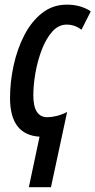

<svg xmlns="http://www.w3.org/2000/svg" viewBox="-20 -570 404 813"><path d="M102.1 222.7 147.5 8.8Q22.5 1 22.5 -154.8Q22.5 -222.7 37.6 -292.5Q52.7 -362.3 82.8 -420.7Q112.8 -479 158 -514.6Q203.1 -550.3 263.2 -550.3Q321.8 -550.3 364.3 -522L325.2 -444.3Q295.9 -465.8 262.7 -465.8Q227.5 -465.8 201.2 -436Q174.8 -406.2 157 -359.6Q139.2 -313 130.1 -261.5Q121.1 -210 121.1 -166.5Q121.1 -73.7 180.2 -73.7Q198.2 -73.7 219.5 -78.9Q240.7 -84 264.2 -95.7L195.8 222.7Z"/></svg>

Font: Open Sans Condensed SemiBold
Style: Italic
Weight: 600
Width: 3
Italic angle: -12°
Designer: Monotype Design Team
Foundry: Monotype Imaging Inc.
Version: Version 3.000; ttfautohint (v1.8.4)